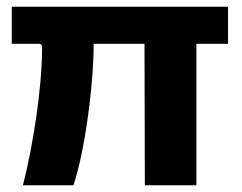

<svg xmlns="http://www.w3.org/2000/svg" viewBox="-20 -550 719 570"><path d="M657 -420V-530H15V-420H96C102 -420 105 -416 105 -410C105 -290 78 -115 48 0H198C231 -98 258 -293 258 -420H409L410 0H563V-420Z"/></svg>

Font: 18Franklin
Style: Bold
Weight: 700
Designer: Pablo Impallari, Rodrigo Fuenzalida (Modified by Dan O. Williams)
Version: Version 0.025;PS 000.025;hotconv 1.0.88;makeotf.lib2.5.64775